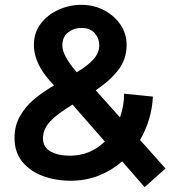

<svg xmlns="http://www.w3.org/2000/svg" viewBox="-20 -735 731 793"><path d="M577.5 38 484.5 -68.5Q442.5 -31.5 388.8 -10Q335 11.5 271.5 11.5Q210 11.5 157.2 -8Q104.5 -27.5 72.2 -66.8Q40 -106 40 -165Q40 -215.5 61.8 -254.2Q83.5 -293 118.5 -323Q153.5 -353 203.5 -382.5Q120 -466 120 -549Q120 -601 149 -638.2Q178 -675.5 222.8 -695.2Q267.5 -715 315.5 -715Q367.5 -715 410 -692.8Q452.5 -670.5 477.8 -633Q503 -595.5 503 -550Q503 -491 469.2 -446.8Q435.5 -402.5 375.5 -362L475.5 -250Q492.5 -298 492.5 -348L611.5 -336Q606.5 -239.5 558.5 -157L663.5 -39ZM297 -436.5Q343 -464 366.5 -490.5Q390 -517 390 -548Q390 -576.5 371.2 -598Q352.5 -619.5 316.5 -619.5Q285 -619.5 261.2 -601Q237.5 -582.5 237.5 -547Q237.5 -505.5 297 -436.5ZM268.5 -92Q353 -92 413 -150.5L279.5 -303Q219 -266.5 188.2 -234.5Q157.5 -202.5 157.5 -163Q157.5 -127 188.8 -109.5Q220 -92 268.5 -92Z"/></svg>

Font: Acari Sans
Style: Bold
Weight: 700
Designer: Alfredo Marco Pradil and Stefan Peev (font) & Cristiano Sobral (main changes)
Foundry: Alfredo Marco Pradil and Stefan Peev (font) & Cristiano Sobral (main changes)
Version: Version 1.063; ttfautohint (v1.8.3)